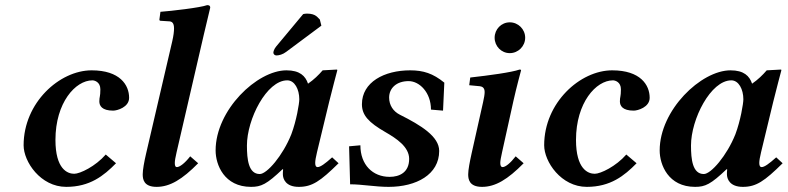

<svg xmlns="http://www.w3.org/2000/svg" viewBox="-20 -718 3069 748"><path d="M238 10C330 10 384 -33 432 -82L392 -116C352 -70 292 -41 269 -41C243 -41 196 -59 196 -173C196 -318 274 -405 340 -405C348 -405 371 -399 371 -370C371 -340 367 -342 367 -323C367 -306 377 -287 421 -287C436 -287 483 -300 483 -337C483 -387 447 -444 337 -444C212 -444 72 -318 72 -152C72 -88 138 10 238 10Z M774 -583 799 -688C799 -695 796 -698 787 -698C760 -688 646 -675 605 -672L601 -642C601 -639 602 -637 606 -637L637 -635C650 -635 658 -629 658 -607C658 -596 656.1 -578.8 651 -557L549 -119C541.8 -88 536 -56 536 -39C536 -21 539 10 590 10C642 10 690 -19 752 -82L721 -109C700 -82 680 -67 669 -67C664 -67 661 -71 661 -83C661 -92 663.6 -105.9 668 -125Z M1161 -663 1056 -537C1047 -526 1045 -516 1045 -513C1045 -507 1050 -502 1057 -502C1067 -502 1082 -506 1095 -516L1232 -618L1226 -642C1218 -648 1212 -665 1176 -665C1171 -665 1164 -664 1161 -663ZM1082 -39C1082 -21 1093 10 1144 10C1196 10 1228 -12 1299 -82L1274 -105C1245.5 -79.5 1228 -67 1217 -67C1212 -67 1208 -71 1208 -83C1208 -92 1210.4 -105.9 1215 -125L1262.3 -321C1271.7 -359.9 1294 -443.8 1294 -443.8C1294 -445.8 1293.8 -447 1292 -447L1237 -444C1221.2 -425.6 1203.1 -408 1180 -392C1170 -422 1148 -444 1096 -444C981 -444 820 -289 820 -132C820 -76 853.5 10 958 10C997.5 10 1019 0 1081 -59L1083 -58C1082 -52.3 1082 -43 1082 -39ZM1115 -195C1082 -112 1020 -40 992 -40C948 -40 942 -97 942 -151C942 -254 1019 -405 1099 -405C1128 -405 1146 -370 1146 -331C1146 -315 1135 -248 1115 -195Z M1494 10C1602 10 1691 -38 1691 -130C1691 -186 1620.8 -229.6 1538 -271C1512 -284 1496 -308 1496 -338C1496 -374 1524 -402 1572 -402C1614 -402 1659 -358 1659 -291L1706 -287L1711 -396C1667 -432 1629 -444 1578 -444C1477 -444 1390 -398 1390 -312C1390 -269 1416 -241 1482 -203C1523.9 -178.9 1574 -146 1574 -99C1574 -46 1536 -29 1498 -29C1432 -29 1384 -76 1384 -152L1340 -148L1344 0C1391 0 1442 10 1494 10Z M1980.3 -325.2C1991.6 -376.1 2010 -444 2010 -444C2010 -446.6 2008 -447 2004 -447C1973 -436 1884 -424 1812 -416L1808 -386L1850 -382C1859 -380.7 1868.1 -376 1868.1 -359.5C1868.1 -350.4 1866 -337.7 1862 -320L1817 -119C1810.2 -88.2 1804 -56 1804 -39C1804 -21 1807 10 1858 10C1910 10 1958 -19 2020 -82L1989 -109C1968 -82 1949 -67 1938 -67C1933 -67 1929 -71 1929 -83C1929 -92 1931.8 -105.8 1936 -125ZM1907 -571C1907 -538 1933 -511 1966 -511C1999 -511 2026 -538 2026 -571C2026 -604 1999 -631 1966 -631C1933 -631 1907 -604 1907 -571Z M2266 10C2358 10 2412 -33 2460 -82L2420 -116C2380 -70 2320 -41 2297 -41C2271 -41 2224 -59 2224 -173C2224 -318 2302 -405 2368 -405C2376 -405 2399 -399 2399 -370C2399 -340 2395 -342 2395 -323C2395 -306 2405 -287 2449 -287C2464 -287 2511 -300 2511 -337C2511 -387 2475 -444 2365 -444C2240 -444 2100 -318 2100 -152C2100 -88 2166 10 2266 10Z M2812 -39C2812 -21 2823 10 2874 10C2926 10 2958 -12 3029 -82L3004 -105C2975.5 -79.5 2958 -67 2947 -67C2942 -67 2938 -71 2938 -83C2938 -92 2940.4 -105.9 2945 -125L2992.3 -321C3001.7 -359.9 3024 -443.8 3024 -443.8C3024 -445.8 3023.8 -447 3022 -447L2967 -444C2951.2 -425.6 2933.1 -408 2910 -392C2900 -422 2878 -444 2826 -444C2711 -444 2550 -289 2550 -132C2550 -76 2583.5 10 2688 10C2727.5 10 2749 0 2811 -59L2813 -58C2812 -52.3 2812 -43 2812 -39ZM2845 -195C2812 -112 2750 -40 2722 -40C2678 -40 2672 -97 2672 -151C2672 -254 2749 -405 2829 -405C2858 -405 2876 -370 2876 -331C2876 -315 2865 -248 2845 -195Z"/></svg>

Font: Linux Libertine O
Style: Bold Italic
Weight: 700
Italic angle: -11.5°
Designer: Philipp H. Poll
Foundry: Philipp H. Poll
Version: Version 4.1.0